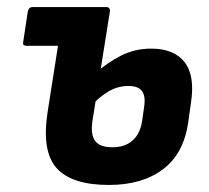

<svg xmlns="http://www.w3.org/2000/svg" viewBox="-20 -514 592 545"><path d="M55 -384Q43 -384 46 -396L59 -482Q62 -494 73 -494H190L172 -384ZM289 11Q184 11 141 -36.5Q98 -84 115 -195L160 -482Q162 -494 175 -494H281Q293 -494 292 -482L242 -168Q237 -131 250.5 -113.5Q264 -96 299 -96Q334 -96 355.5 -114.5Q377 -133 383 -168L389 -210Q394 -241 383 -255.5Q372 -270 345 -270Q315 -270 289 -255Q263 -240 238 -213L251 -306Q284 -336 323.5 -356Q363 -376 409 -376Q474 -376 504 -337.5Q534 -299 522 -222L514 -165Q501 -77 442 -33Q383 11 289 11Z"/></svg>

Font: Sofia Sans Semi Condensed ExtraBold
Style: Italic
Weight: 800
Italic angle: -9°
Version: Version 4.100